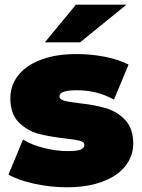

<svg xmlns="http://www.w3.org/2000/svg" viewBox="-20 -787 605 817"><path d="M16 -44 78 -193Q116 -170 168 -157Q220 -144 269 -144Q308 -144 323.5 -150.5Q339 -157 339 -170Q339 -183 320 -188Q301 -193 256 -198Q222 -202 193.5 -207Q165 -212 142 -218Q94 -232 59 -267Q24 -304 24 -370Q24 -409 42.5 -443.5Q61 -478 96.5 -503Q132 -528 184 -542.5Q236 -557 304 -557Q367 -557 426 -545.5Q485 -534 527 -512L465 -363Q394 -403 307 -403Q233 -403 233 -377Q233 -364 253 -358.5Q273 -353 316 -348Q382 -341 429 -327Q478 -313 511 -278Q547 -242 547 -175Q547 -137 528.5 -103Q510 -69 474.5 -44Q439 -19 386 -4.5Q333 10 264 10Q229 10 194 6Q159 2 126.5 -5Q94 -12 65.5 -22Q37 -32 16 -44ZM303 -767H518L321 -607H171Z"/></svg>

Font: CMG Sans Black
Style: Regular
Weight: 900
Designer: Julieta Ulanovsky
Foundry: Julieta Ulanovsky
Version: Version 7.200